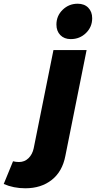

<svg xmlns="http://www.w3.org/2000/svg" viewBox="-166 -810 515 1031"><path d="M-64 60Q-34 60 -13 39.5Q8 19 15 -14L121 -541H299L185 27Q169 111 112 156Q55 201 -30 201Q-93 201 -146 178L-96 56Q-81 60 -64 60ZM329 -712Q329 -665 295.5 -632.5Q262 -600 214 -600Q179 -600 158 -621.5Q137 -643 137 -678Q137 -725 170.5 -757.5Q204 -790 251 -790Q287 -790 308 -768.5Q329 -747 329 -712Z"/></svg>

Font: Gontserrat
Style: Bold Italic
Weight: 700
Italic angle: -11.3°
Designer: Julieta Ulanovsky
Foundry: Julieta Ulanovsky
Version: Version 6.001